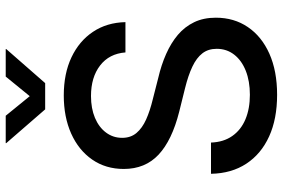

<svg xmlns="http://www.w3.org/2000/svg" viewBox="-180 -802 994 675"><g transform="rotate(-90 317.5 -465.0)"><path d="M321.3 11.7Q236.3 11.7 174.8 -16.4Q113.3 -44.4 79.1 -96.4Q44.9 -148.4 43.5 -220.7H153.3Q154.8 -176.8 176.3 -146Q197.8 -115.2 235.1 -99.6Q272.5 -84 321.3 -84Q369.1 -84 405.5 -98.4Q441.9 -112.8 462.4 -139.2Q482.9 -165.5 482.9 -200.7Q482.9 -230.5 467 -251Q451.2 -271.5 420.4 -286.1Q389.6 -300.8 344.2 -312L261.7 -332.5Q161.1 -357.9 110.8 -405Q60.5 -452.1 60.5 -527.3Q60.5 -590.8 93.5 -638.4Q126.5 -686 184.8 -712.2Q243.2 -738.3 318.8 -738.3Q396 -738.3 453.1 -711.2Q510.3 -684.1 542.7 -635.5Q575.2 -586.9 576.7 -521.5H470.2Q465.8 -578.6 424.3 -610.6Q382.8 -642.6 316.9 -642.6Q273.4 -642.6 240.2 -628.7Q207 -614.7 188.5 -589.8Q169.9 -564.9 169.9 -533.2Q169.9 -502.9 187 -482.7Q204.1 -462.4 234.6 -448.7Q265.1 -435.1 305.7 -425.3L380.4 -406.2Q426.3 -395.5 464.8 -378.4Q503.4 -361.3 532 -337.2Q560.5 -313 576.4 -280Q592.3 -247.1 592.3 -203.6Q592.3 -139.6 559.3 -91.1Q526.4 -42.5 465.6 -15.4Q404.8 11.7 321.3 11.7ZM247.6 -942.4 316.4 -857.9 385.3 -942.4H481.9V-940.4L362.3 -803.7H270L151.4 -940.4V-942.4Z"/></g></svg>

Font: Inter 24pt Medium
Style: Regular
Weight: 500
Designer: Rasmus Andersson
Foundry: rsms
Version: Version 4.001;git-66647c0bb